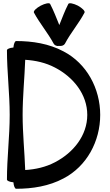

<svg xmlns="http://www.w3.org/2000/svg" viewBox="-20 -1111 680 1188"><path d="M382 -841C417 -908 468 -966 503 -1033C508 -1042 489 -1061 462 -1076C434 -1090 408 -1095 403 -1087C381 -1045 365 -1000 347 -956C329 -1000 312 -1045 290 -1087C285 -1095 259 -1090 232 -1076C204 -1061 185 -1042 190 -1033C226 -966 276 -908 312 -841C318 -830 332 -824 347 -827C362 -825 376 -830 382 -841ZM23 -800C23 -666 40 -534 40 -400C40 -266 23 -134 23 0C23 8 40 15 63 17C65 40 72 57 80 57C181 57 283 41 373 -7C517 -82 600 -237 600 -400C600 -563 517 -718 373 -793C283 -841 181 -857 80 -857C72 -857 65 -840 63 -817C40 -815 23 -808 23 -800ZM120 -400C120 -514 132 -628 136 -741C200 -737 263 -723 320 -693C434 -634 520 -527 520 -400C520 -273 434 -166 320 -107C263 -77 200 -63 136 -59C132 -172 120 -286 120 -400Z"/></svg>

Font: Nupuram SemiBold
Style: Regular
Weight: 600
Designer: Santhosh Thottingal (santhosh.thottingal@gmail.com)
Foundry: SMC
Version: Version 1.000